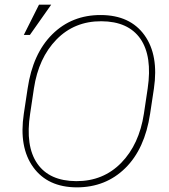

<svg xmlns="http://www.w3.org/2000/svg" viewBox="-20 -785 716 815"><path d="M124 -409.7 107.9 -302.2Q86.9 -165 138.2 -90.8Q189.5 -16.6 303.7 -16.1Q418 -15.6 494.6 -93.8Q570.8 -171.9 590.8 -302.2L606.9 -409.7Q627 -545.9 576.2 -620.1Q524.4 -694.3 410.2 -694.8Q295.9 -695.3 219.7 -617.2Q143.6 -539.1 124 -409.7ZM305.7 10.3Q182.6 9.8 121.1 -75.2Q59.6 -160.2 81.1 -302.2L97.2 -408.7Q119.1 -557.6 202.1 -639.6Q285.2 -721.7 408.2 -721.2Q532.2 -720.7 593.3 -635.7Q654.3 -550.8 633.3 -408.7L617.2 -302.2Q594.7 -152.8 511.7 -71.3Q428.7 10.3 305.7 10.3ZM145.5 -765.1H197.3L106.9 -636.7H81.1Z"/></svg>

Font: Roboto-ThinItalic
Style: Italic
Weight: 250
Italic angle: -12°
Designer: Google
Version: Version 1.100141; 2013; ttfautohint (v0.94.14-c901) -l 8 -r 